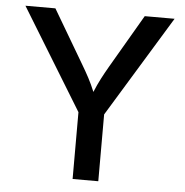

<svg xmlns="http://www.w3.org/2000/svg" viewBox="-52 -779 800 829"><g transform="rotate(5 348.0 -364.0)"><path d="M293 0V-289.6L24.9 -727.5H154.8L291.5 -495.6Q308.6 -466.8 322.5 -440.7Q336.4 -414.6 349.6 -382.3Q363.3 -415.5 377 -441.7Q390.6 -467.8 406.7 -495.6L542 -727.5H671.4L404.3 -289.6V0Z"/></g></svg>

Font: Inter Medium
Style: Regular
Weight: 500
Designer: Rasmus Andersson
Foundry: rsms
Version: Version 4.001;git-9221beed3